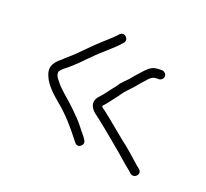

<svg xmlns="http://www.w3.org/2000/svg" viewBox="-78 -491 610 568"><g transform="rotate(20 227.5 -207.0)"><path d="M365 -338H359C338.9 -338 330.1 -333.1 317 -320C306.8 -308.6 292 -293 283 -281L269 -267C263 -261 258.3 -255 255 -249C242.6 -234.1 228.6 -212.6 215 -199C196.8 -177.5 210.9 -157.7 230 -145C255.3 -126 284.3 -101.2 309 -81C329.7 -64.4 353.5 -41.9 374 -26L382 -19C396.3 -7.3 414.6 -27.7 401 -40L392 -47C372.4 -64.1 347.7 -87.2 326 -103C301 -123 271.7 -148.2 246 -168C239.3 -172 235.7 -175.3 235 -178V-179C245.3 -189.3 254.3 -202.9 264 -215C275 -228.4 277.6 -235.6 289 -247C302.1 -260.1 306.9 -266.2 319 -281L337 -301C344.4 -307.3 349.2 -310 359 -310H365C372.1 -310 379 -316.6 379 -324C379 -331.4 372.1 -338 365 -338ZM210 -395C194.1 -376.4 170.2 -358.2 152 -340L110 -298C97 -285 86.6 -277.6 75 -266C64.1 -257.8 50 -243.5 50 -227C50 -220.3 51.7 -213.3 55 -206C65.1 -180.7 90.5 -159.1 111 -142C140.4 -117.9 165.9 -88.7 189 -59L197 -49C207.9 -34 229.4 -51.6 219 -66L212 -76C199.9 -89.6 189.2 -105.8 176 -119L153 -142C132.6 -162.4 107.6 -179.3 90 -202C83.3 -210.6 78 -215.7 78 -227C78 -233.2 89.5 -242.1 93 -245C106.5 -255.1 116.3 -265.4 130 -278C142.7 -291.3 150.3 -299 153 -301C177.2 -327.4 207.2 -348.4 230 -375C243.3 -388.3 223.3 -408.3 210 -395Z"/></g></svg>

Font: HoneyBee
Style: XLit
Weight: 200
Foundry: Cannot Into Space Fonts
Version: Version 0.89